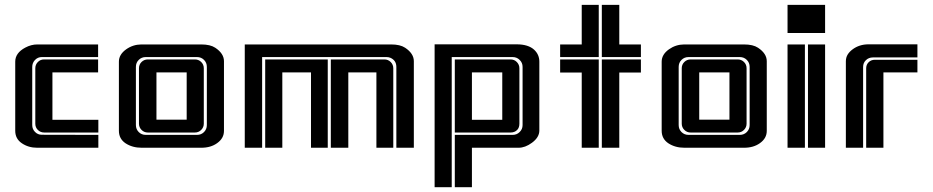

<svg xmlns="http://www.w3.org/2000/svg" viewBox="-20 -611 3857 794"><path d="M385.7 -427.2V-375H152.8Q136.2 -375 124.8 -363Q113.3 -351.1 113.3 -334V-93.8Q113.3 -77.1 124.8 -65.4Q136.2 -53.7 152.8 -53.7L386.7 -53.2V0H133.8Q97.7 0 70.3 -18.6Q43 -37.1 43 -70.3V-356Q43 -392.1 84.5 -414.1Q108.9 -427.2 134.3 -427.2ZM162.1 -365.2H385.7V-311.5H196.8V-115.7H386.7V-63H162.6Q147.5 -63 136.7 -73.5Q126 -84 126 -99.6V-328.6Q126 -343.8 136.5 -354.5Q147 -365.2 162.1 -365.2Z M752 -311.5H627V-116.2H752ZM554.7 -328.6Q554.7 -344.2 565.4 -354.7Q576.2 -365.2 591.3 -365.2H786.1Q801.3 -365.2 812 -354.7Q822.8 -344.2 822.8 -328.6V-99.6Q822.8 -84.5 812 -73.7Q801.3 -63 786.1 -63H591.3Q576.2 -63 565.4 -73.7Q554.7 -84.5 554.7 -99.6ZM794.9 -53.2Q812 -53.2 823.7 -64.9Q835.4 -76.7 835.4 -93.8V-334.5Q835.4 -351.6 823.7 -363.3Q812 -375 794.9 -375H582.5Q565.4 -375 553.7 -363.3Q542 -351.6 542 -334.5V-93.8Q542 -76.7 553.7 -64.9Q565.4 -53.2 582.5 -53.2ZM471.7 -356Q471.7 -385.7 502 -407.2Q529.8 -426.8 564 -427.2H812.5Q849.6 -427.2 870.1 -413.6Q906.2 -389.6 906.2 -357.9V-69.8Q906.2 -39.1 877.9 -19Q851.6 0 812.5 0H565.9Q527.3 0 499 -18.6Q471.7 -37.1 471.7 -70.3Z M1569.8 -365.2Q1585 -365.2 1595.7 -354.5Q1606.4 -343.8 1606.4 -328.6V0H1536.6V-311.5H1420.4V0H1348.1V-365.2ZM1335.4 -365.2V0H1266.1V-311.5H1147.5V0H1076.7V-365.2ZM1597.7 -427.2Q1634.8 -427.2 1655.3 -413.6Q1691.4 -389.6 1691.4 -357.9V0H1619.1V-334Q1619.1 -361.3 1594.2 -372.1Q1586.9 -375 1578.6 -375H1064V0H992.2V-427.2Z M2057.1 -311.5H1931.6V-115.7H2057.1ZM2091.3 -365.2Q2106.9 -365.2 2117.2 -354.5Q2127.9 -343.8 2127.9 -328.6V-99.6Q2127.9 -83 2118.7 -73.7Q2108.4 -63 2091.3 -63H1860.8V-365.2ZM2116.2 -427.7Q2164.6 -427.7 2189 -405.3Q2210.4 -385.3 2210.4 -356V-71.3Q2210.4 -43 2179.7 -20.5Q2151.9 0 2124.5 0H1931.6V163.1H1860.8V-53.2H2100.1Q2117.2 -53.2 2128.9 -64.9Q2141.1 -76.7 2141.1 -93.8V-334.5Q2141.1 -351.6 2128.9 -363.3Q2117.2 -375 2100.1 -375H1848.1V163.1H1777.3V-427.7Z M2541 -590.8V-427.2H2630.4V-375H2468.8V-590.8ZM2385.7 -427.2V-590.8H2456.1V-375H2296.4V-427.2ZM2296.4 -311V-365.2H2456.1V0H2385.7V-311ZM2630.4 -365.2V-311H2541V0H2468.8V-365.2Z M2996.6 -311.5H2871.6V-116.2H2996.6ZM2799.3 -328.6Q2799.3 -344.2 2810.1 -354.7Q2820.8 -365.2 2835.9 -365.2H3030.8Q3045.9 -365.2 3056.6 -354.7Q3067.4 -344.2 3067.4 -328.6V-99.6Q3067.4 -84.5 3056.6 -73.7Q3045.9 -63 3030.8 -63H2835.9Q2820.8 -63 2810.1 -73.7Q2799.3 -84.5 2799.3 -99.6ZM3039.6 -53.2Q3056.6 -53.2 3068.4 -64.9Q3080.1 -76.7 3080.1 -93.8V-334.5Q3080.1 -351.6 3068.4 -363.3Q3056.6 -375 3039.6 -375H2827.1Q2810.1 -375 2798.3 -363.3Q2786.6 -351.6 2786.6 -334.5V-93.8Q2786.6 -76.7 2798.3 -64.9Q2810.1 -53.2 2827.1 -53.2ZM2716.3 -356Q2716.3 -385.7 2746.6 -407.2Q2774.4 -426.8 2808.6 -427.2H3057.1Q3094.2 -427.2 3114.7 -413.6Q3150.9 -389.6 3150.9 -357.9V-69.8Q3150.9 -39.1 3122.6 -19Q3096.2 0 3057.1 0H2810.5Q2772 0 2743.7 -18.6Q2716.3 -37.1 2716.3 -70.3Z M3392.1 -590.8V-474.6H3236.8V-590.8ZM3392.1 -427.2V0H3321.3V-427.2ZM3308.6 -427.2V0H3236.8V-427.2Z M3485.4 -385.3Q3492.7 -397 3504.9 -406.2Q3533.2 -427.7 3571.8 -427.7H3773.9V-373.5H3589.8Q3572.8 -373.5 3561 -362.3Q3549.3 -351.1 3549.3 -334V0H3478V-357.4Q3478 -373 3485.4 -385.3ZM3633.3 0H3562V-328.6Q3562 -343.8 3572.3 -353.8Q3582.5 -363.8 3597.7 -363.8H3773.9V-311.5H3633.3Z"/></svg>

Font: Ebtekar Inline 2
Style: Inline-2
Weight: 500
Designer: Arman Khorramak
Foundry: Arman Khorramak
Version: Version 2.000